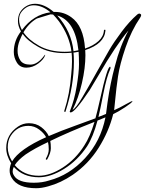

<svg xmlns="http://www.w3.org/2000/svg" viewBox="-20 -610 767 1016"><path d="M283 -528Q358 -444 369 -339L395 -344Q378 -500 283 -528ZM247 -545Q203 -582 159 -582Q123 -582 96 -550Q81 -533 81 -506.5Q81 -480 96 -451Q157 -533 247 -545ZM322 -336Q340 -336 358 -338Q347 -421 292 -497Q275 -519 261 -533Q254 -534 247 -534L175 -512Q132 -487 104 -439Q130 -400 186.5 -368Q243 -336 322 -336ZM44 244Q83 179 224 116Q212 94 188 76Q162 56 130 56Q70 56 36 110Q21 134 21 170Q21 206 44 244ZM58 264Q106 320 185 320Q245 320 312.5 276.5Q380 233 426 160Q456 115 480 35Q340 90 246 136Q249 150 249 174.5Q249 199 230 233Q229 235 226 235Q221 235 223 229Q238 203 238 180.5Q238 158 234 142Q165 174 116 207Q75 237 58 264ZM186 328Q102 328 53 273Q47 285 47 296.5Q47 308 54 319Q76 357 159 357Q204 357 240 345Q347 317 430 227Q513 137 538 11L496 28Q473 114 441 164Q391 239 319.5 283.5Q248 328 186 328ZM39 254Q13 213 13 173Q13 102 75 60Q101 42 133 42Q171 42 198.5 63Q226 84 238 110Q300 83 378.5 55Q457 27 485 16Q495 -20 508 -78Q550 -269 564 -256Q566 -252 564 -246Q544 -203 526.5 -113Q509 -23 501 9Q533 -3 541 -7Q541 -13 549 -68Q557 -123 566.5 -169.5Q576 -216 588 -260Q615 -367 660 -449Q591 -367 504 -216Q465 -150 455 -134Q376 -15 354 -15Q351 -15 349.5 -17.5Q348 -20 350 -22Q374 -81 386 -154.5Q398 -228 398 -269Q398 -310 396 -336Q387 -334 373 -332H369Q371 -312 371 -284Q371 -156 327 -21Q326 -16 322.5 -18Q319 -20 320 -23Q349 -112 357 -217Q361 -256 361 -283.5Q361 -311 359 -331Q339 -329 320 -329Q241 -329 182.5 -362Q124 -395 100 -431Q96 -425 84.5 -397Q73 -369 73 -341Q73 -313 87.5 -290.5Q102 -268 140.5 -268Q179 -268 215 -317Q219 -323 219 -318Q212 -296 182.5 -274Q153 -252 119.5 -252Q86 -252 69.5 -278.5Q53 -305 53 -335Q53 -395 91 -444Q75 -472 75 -498Q75 -524 84.5 -542Q94 -560 112 -573Q136 -590 165 -590Q214 -590 264 -547Q267 -547 271 -547Q318 -547 357 -519Q422 -473 430 -353Q474 -368 501 -392.5Q528 -417 530 -449Q530 -451 532 -452Q538 -455 538 -448Q532 -378 431 -345Q432 -332 432 -318Q432 -251 413.5 -170.5Q395 -90 364 -29Q382 -37 415 -94Q427 -114 442 -140.5Q457 -167 463 -177Q469 -187 501 -244.5Q533 -302 558 -345Q583 -388 624 -442.5Q665 -497 705 -532Q714 -540 720.5 -537.5Q727 -535 727 -530Q727 -525 722 -517Q675 -448 644.5 -359Q614 -270 604.5 -205.5Q595 -141 590 -85.5Q585 -30 584 -27Q612 -39 647 -59Q682 -79 681 -74Q679 -67 642 -42.5Q605 -18 579 -6Q556 86 502 172Q448 258 365 315Q302 358 235 376Q200 386 172 386Q74 386 42 331Q31 313 31 293.5Q31 274 39 254Z"/></svg>

Font: Lovers Quarrel
Style: Regular
Weight: 400
Designer: Robert E. Leuschke
Foundry: Robert E. Leuschke
Version: Version 1.001